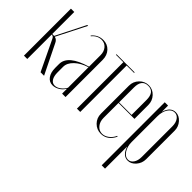

<svg xmlns="http://www.w3.org/2000/svg" viewBox="-79 -882 1430 1430"><g transform="rotate(45 636.0 -167.0)"><path d="M219 0 106 -236Q97 -257 82 -257H79V0H44V-495H79V-263H92H99L216 -495H225L107 -262Q132 -257 144 -228L256 0Z M273 -100V-141Q273 -235 445 -285V-406Q445 -444 424 -468.5Q403 -493 370 -493Q326 -493 294 -454L289 -457Q325 -501 380 -501Q424 -501 452.5 -470.5Q481 -440 481 -392V-1H445V-50H443Q429 -25 403 -9.5Q377 6 350 6Q315 6 294 -23Q273 -52 273 -100ZM363 -4Q386 -4 409 -21Q432 -38 445 -63V-279Q384 -260 346.5 -224Q309 -188 309 -148V-90Q309 -49 323.5 -26.5Q338 -4 363 -4Z M715 -495V-489H637V0H602V-489H524V-495Z M755 -395Q755 -439 785.5 -470.5Q816 -502 858 -502Q900 -502 929.5 -470.5Q959 -439 959 -395V-249H791V-91Q791 -52 812.5 -26Q834 0 866 0Q893 0 918.5 -19Q944 -38 958 -69L964 -66Q928 7 860 7Q816 7 785.5 -24Q755 -55 755 -100ZM791 -255H923V-412Q923 -496 858 -496Q791 -496 791 -412Z M1031 168V-496H1066V-433H1067Q1088 -502 1143 -502Q1178 -502 1205.5 -471Q1233 -440 1233 -398V-98Q1233 -56 1205.5 -24.5Q1178 7 1143 7Q1090 7 1067 -63H1066V168ZM1066 -113Q1066 -66 1087.5 -33Q1109 0 1139 0Q1165 0 1181.5 -24Q1198 -48 1198 -87V-409Q1198 -448 1181 -471.5Q1164 -495 1138 -495Q1107 -495 1086.5 -463Q1066 -431 1066 -382Z"/></g></svg>

Font: Moniqa ExtLt Narrow Display
Style: Regular
Weight: 200
Width: 4
Designer: Rajesh Rajput
Foundry: Rajesh Rajput
Version: Version 1.000